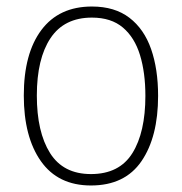

<svg xmlns="http://www.w3.org/2000/svg" viewBox="-20 -559 559 589"><path d="M465 -265Q465 -139 414 -64.5Q363 10 259 10Q158 10 105.5 -64.5Q53 -139 53 -266Q53 -395 107 -467Q161 -539 262 -539Q332 -539 377 -504.5Q422 -470 443.5 -408.5Q465 -347 465 -265ZM93 -266Q93 -154 133.5 -89.5Q174 -25 259 -25Q346 -25 386 -89Q426 -153 426 -265Q426 -336 409.5 -390Q393 -444 357 -474.5Q321 -505 262 -505Q177 -505 135 -442Q93 -379 93 -266Z"/></svg>

Font: Noto Sans Sinhala SemiCondensed ExtraLight
Style: Regular
Weight: 200
Width: 4
Designer: Jelle Bosma - Monotype Design Team
Foundry: Monotype Imaging Inc.
Version: Version 2.006; ttfautohint (v1.8.4.7-5d5b)